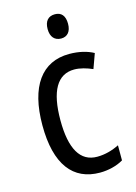

<svg xmlns="http://www.w3.org/2000/svg" viewBox="-115 -800 616 872"><g transform="rotate(-15 193.5 -364.0)"><path d="M232 -738C201 -738 183 -719 183 -681C183 -644 202 -624 232 -624C261 -624 279 -644 279 -681C279 -719 262 -738 232 -738ZM245 10C284 10 325 0 355 -18V-89C323 -73 288 -63 251 -63C172 -63 132 -131 132 -266C132 -403 172 -473 252 -473C279 -473 310 -464 337 -452L362 -521C333 -537 294 -547 248 -547C119 -547 47 -448 47 -265C47 -80 119 10 245 10Z"/></g></svg>

Font: Noto Sans Myanmar UI Condensed
Style: Regular
Weight: 400
Width: 3
Designer: Monotype Design Team
Foundry: Monotype Imaging Inc.
Version: Version 2.103